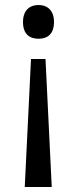

<svg xmlns="http://www.w3.org/2000/svg" viewBox="-20 -566 309 768"><path d="M196 -478C196 -526 168 -546 134 -546C100 -546 72 -526 72 -478C72 -428 100 -411 134 -411C168 -411 196 -428 196 -478ZM104 -330 79 182H187L162 -330Z"/></svg>

Font: Noto Sans Bhaiksuki
Style: Regular
Weight: 400
Designer: Monotype Design Team
Foundry: Monotype Imaging Inc.
Version: Version 2.002